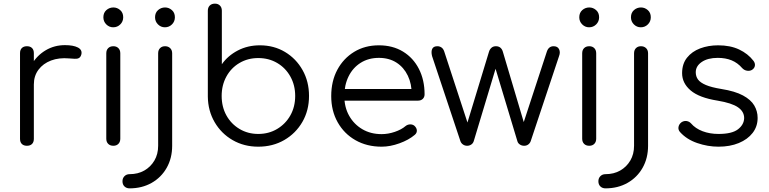

<svg xmlns="http://www.w3.org/2000/svg" viewBox="-20 -801 4226 1055"><path d="M122 -337Q125 -399 154.5 -448Q184 -497 231.5 -525Q279 -553 337 -553Q383 -553 408 -540Q433 -527 427 -502Q423 -487 413.5 -482Q404 -477 390.5 -478Q377 -479 360 -480Q304 -485 260.5 -468.5Q217 -452 191.5 -418Q166 -384 166 -337ZM128 0Q110 0 100 -10Q90 -20 90 -38V-509Q90 -527 100 -537Q110 -547 128 -547Q146 -547 156 -537Q166 -527 166 -509V-38Q166 -20 156 -10Q146 0 128 0Z M603 0Q585 0 574.5 -10.5Q564 -21 564 -39V-508Q564 -526 574.5 -536.5Q585 -547 603 -547Q620 -547 630.5 -536.5Q641 -526 641 -508V-39Q641 -21 630.5 -10.5Q620 0 603 0ZM602 -651Q580 -651 564 -667Q548 -683 548 -706Q548 -731 564.5 -745.5Q581 -760 603 -760Q624 -760 640.5 -745.5Q657 -731 657 -706Q657 -683 641 -667Q625 -651 602 -651Z M692 234Q675 234 664 223.5Q653 213 653 195Q653 178 664 167Q675 156 692 156Q738 156 773 136Q808 116 828.5 81Q849 46 849 0V-508Q849 -526 859.5 -536.5Q870 -547 887 -547Q904 -547 915 -536.5Q926 -526 926 -508V0Q926 68 896 121Q866 174 813 204Q760 234 692 234ZM886 -651Q864 -651 848 -667Q832 -683 832 -706Q832 -731 848.5 -745.5Q865 -760 887 -760Q908 -760 924.5 -745.5Q941 -731 941 -706Q941 -683 925 -667Q909 -651 886 -651Z M1399 5Q1321 5 1258.5 -31Q1196 -67 1159.5 -129.5Q1123 -192 1122 -270V-742Q1122 -760 1132.5 -770.5Q1143 -781 1161 -781Q1178 -781 1188.5 -770.5Q1199 -760 1199 -742V-448Q1232 -495 1286.5 -523.5Q1341 -552 1408 -552Q1485 -552 1546 -515.5Q1607 -479 1642.5 -416Q1678 -353 1678 -274Q1678 -194 1641.5 -131Q1605 -68 1542 -31.5Q1479 5 1399 5ZM1399 -65Q1457 -65 1503 -92.5Q1549 -120 1575.5 -167Q1602 -214 1602 -274Q1602 -333 1575.5 -380.5Q1549 -428 1503 -455Q1457 -482 1399 -482Q1342 -482 1296 -455Q1250 -428 1224 -380.5Q1198 -333 1198 -274Q1198 -214 1224 -167Q1250 -120 1296 -92.5Q1342 -65 1399 -65Z M2077 5Q1996 5 1933.5 -30.5Q1871 -66 1835.5 -129Q1800 -192 1800 -273Q1800 -355 1833.5 -417.5Q1867 -480 1926 -516Q1985 -552 2062 -552Q2138 -552 2194.5 -517.5Q2251 -483 2282 -422Q2313 -361 2313 -283Q2313 -267 2303 -257.5Q2293 -248 2277 -248H1852V-312H2285L2242 -281Q2243 -339 2221 -385Q2199 -431 2158.5 -457Q2118 -483 2062 -483Q2005 -483 1962 -456Q1919 -429 1895.5 -381.5Q1872 -334 1872 -273Q1872 -212 1898.5 -165Q1925 -118 1971 -91Q2017 -64 2077 -64Q2113 -64 2149.5 -76.5Q2186 -89 2208 -108Q2219 -117 2233 -117.5Q2247 -118 2257 -110Q2270 -98 2270.5 -84Q2271 -70 2259 -60Q2226 -32 2175 -13.5Q2124 5 2077 5Z M2547 0Q2534 0 2524 -7Q2514 -14 2510 -25L2354 -493Q2348 -518 2355 -532.5Q2362 -547 2383 -547Q2396 -547 2406 -540Q2416 -533 2421 -518L2560 -93H2538L2667 -517Q2671 -530 2680.5 -538.5Q2690 -547 2705 -547Q2720 -547 2729.5 -539Q2739 -531 2743 -517L2866 -103H2849L2985 -518Q2995 -547 3022 -547Q3044 -547 3052 -530.5Q3060 -514 3052 -493L2896 -25Q2892 -14 2882.5 -7Q2873 0 2860 0Q2847 0 2836.5 -7Q2826 -14 2823 -25L2697 -443H2709L2583 -25Q2579 -13 2569 -6.5Q2559 0 2547 0Z M3218 0Q3200 0 3189.5 -10.5Q3179 -21 3179 -39V-508Q3179 -526 3189.5 -536.5Q3200 -547 3218 -547Q3235 -547 3245.5 -536.5Q3256 -526 3256 -508V-39Q3256 -21 3245.5 -10.5Q3235 0 3218 0ZM3217 -651Q3195 -651 3179 -667Q3163 -683 3163 -706Q3163 -731 3179.5 -745.5Q3196 -760 3218 -760Q3239 -760 3255.5 -745.5Q3272 -731 3272 -706Q3272 -683 3256 -667Q3240 -651 3217 -651Z M3307 234Q3290 234 3279 223.5Q3268 213 3268 195Q3268 178 3279 167Q3290 156 3307 156Q3353 156 3388 136Q3423 116 3443.5 81Q3464 46 3464 0V-508Q3464 -526 3474.5 -536.5Q3485 -547 3502 -547Q3519 -547 3530 -536.5Q3541 -526 3541 -508V0Q3541 68 3511 121Q3481 174 3428 204Q3375 234 3307 234ZM3501 -651Q3479 -651 3463 -667Q3447 -683 3447 -706Q3447 -731 3463.5 -745.5Q3480 -760 3502 -760Q3523 -760 3539.5 -745.5Q3556 -731 3556 -706Q3556 -683 3540 -667Q3524 -651 3501 -651Z M3928 5Q3869 5 3811 -15Q3753 -35 3717 -75Q3706 -87 3708 -102Q3710 -117 3723 -128Q3737 -138 3752 -136Q3767 -134 3777 -123Q3801 -95 3840.5 -80Q3880 -65 3928 -65Q4002 -65 4035 -90.5Q4068 -116 4069 -152Q4069 -188 4035 -211.5Q4001 -235 3923 -248Q3822 -264 3775 -304Q3728 -344 3728 -399Q3728 -450 3755 -484Q3782 -518 3827 -535Q3872 -552 3926 -552Q3993 -552 4041.5 -529Q4090 -506 4120 -467Q4130 -454 4128 -440Q4126 -426 4112 -417Q4100 -410 4084.5 -412.5Q4069 -415 4058 -427Q4033 -456 4000 -469.5Q3967 -483 3924 -483Q3869 -483 3836 -460.5Q3803 -438 3803 -404Q3803 -381 3815.5 -364Q3828 -347 3858.5 -334Q3889 -321 3944 -312Q4019 -300 4062.5 -276.5Q4106 -253 4124.5 -221.5Q4143 -190 4143 -153Q4143 -106 4115.5 -70.5Q4088 -35 4039.5 -15Q3991 5 3928 5Z"/></svg>

Font: Comfortaa
Style: Regular
Weight: 400
Designer: Johan Aakerlund
Foundry: Johan Aakerlund
Version: Version 3.104; ttfautohint (v1.8.1.43-b0c9)